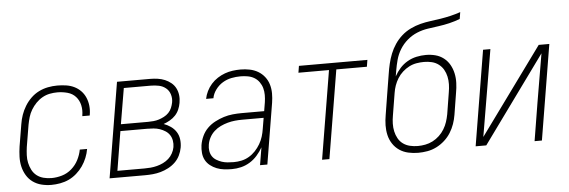

<svg xmlns="http://www.w3.org/2000/svg" viewBox="-48 -886 3097 1045"><g transform="rotate(-5 1500.0 -363.5)"><path d="M195 8Q167 8 141 1.5Q115 -5 94 -20Q73 -35 59.5 -57.5Q46 -80 40 -106Q34 -132 35 -160Q36 -188 40 -215L60 -335Q64 -361 72.5 -385.5Q81 -410 95 -433Q109 -456 128.5 -475Q148 -494 172 -506Q196 -518 222 -523Q248 -528 273 -528Q297 -528 321 -524.5Q345 -521 365.5 -511Q386 -501 401.5 -485Q417 -469 426 -448Q435 -427 437.5 -403.5Q440 -380 436 -356L435 -350H395V-354Q400 -383 394 -410Q388 -437 370.5 -456.5Q353 -476 326 -483.5Q299 -491 270 -491Q250 -491 229 -487Q208 -483 188.5 -472Q169 -461 153.5 -445Q138 -429 126.5 -410Q115 -391 109 -370.5Q103 -350 99 -329L79 -209Q76 -187 75 -165Q74 -143 78.5 -122.5Q83 -102 92.5 -83.5Q102 -65 118 -52.5Q134 -40 155 -34.5Q176 -29 199 -29Q227 -29 256 -37.5Q285 -46 308.5 -66.5Q332 -87 346 -114.5Q360 -142 365 -170H405Q401 -146 391.5 -122.5Q382 -99 367.5 -78Q353 -57 333 -39.5Q313 -22 290.5 -11.5Q268 -1 243 3.5Q218 8 195 8Z M707 0H513L599 -520H780Q801 -520 821.5 -517Q842 -514 860 -506.5Q878 -499 893.5 -486.5Q909 -474 918 -456.5Q927 -439 929.5 -418.5Q932 -398 928 -376Q925 -358 917.5 -340.5Q910 -323 897 -309Q884 -295 866.5 -285Q849 -275 832 -269Q852 -262 870 -249.5Q888 -237 899.5 -219Q911 -201 914 -178.5Q917 -156 913 -133Q909 -111 899 -90.5Q889 -70 872.5 -54Q856 -38 835 -27Q814 -16 792.5 -10Q771 -4 749.5 -2Q728 0 707 0ZM600 -288H749Q763 -288 778.5 -289.5Q794 -291 808 -295.5Q822 -300 836.5 -307.5Q851 -315 862 -326.5Q873 -338 879 -352.5Q885 -367 888 -382Q892 -404 885.5 -425.5Q879 -447 862.5 -460.5Q846 -474 824.5 -478.5Q803 -483 780 -483H633ZM559 -37H707Q724 -37 741 -38.5Q758 -40 775.5 -44.5Q793 -49 809.5 -57Q826 -65 839.5 -77Q853 -89 862 -105.5Q871 -122 874 -139Q877 -157 874 -174.5Q871 -192 862 -205.5Q853 -219 839 -228Q825 -237 809 -242.5Q793 -248 775 -249.5Q757 -251 740 -251H594Z M1181 8Q1159 8 1138 5.5Q1117 3 1098 -4.5Q1079 -12 1063 -24.5Q1047 -37 1037.5 -54.5Q1028 -72 1026 -93.5Q1024 -115 1027 -136Q1031 -161 1042 -185Q1053 -209 1071.5 -227.5Q1090 -246 1114 -258.5Q1138 -271 1162 -278.5Q1186 -286 1211 -288.5Q1236 -291 1260 -291H1383L1391 -339Q1394 -359 1394 -378.5Q1394 -398 1389 -416Q1384 -434 1373 -449.5Q1362 -465 1346 -474.5Q1330 -484 1310.5 -487.5Q1291 -491 1271 -491Q1246 -491 1221 -486Q1196 -481 1173.5 -467.5Q1151 -454 1134.5 -431.5Q1118 -409 1114 -385H1074Q1078 -406 1088 -426.5Q1098 -447 1113.5 -464.5Q1129 -482 1148.5 -494.5Q1168 -507 1188.5 -514.5Q1209 -522 1231 -525Q1253 -528 1274 -528Q1300 -528 1324.5 -523Q1349 -518 1369.5 -506Q1390 -494 1405 -475Q1420 -456 1427 -432.5Q1434 -409 1434 -383.5Q1434 -358 1430 -333L1375 0H1335L1351 -96Q1338 -73 1320 -52.5Q1302 -32 1279 -18Q1256 -4 1231 2Q1206 8 1181 8ZM1194 -29Q1215 -29 1236.5 -33.5Q1258 -38 1277.5 -49.5Q1297 -61 1312.5 -77.5Q1328 -94 1339.5 -113.5Q1351 -133 1357.5 -154Q1364 -175 1367 -196L1377 -255H1260Q1240 -255 1220 -253Q1200 -251 1180 -245.5Q1160 -240 1141 -231Q1122 -222 1106 -207.5Q1090 -193 1080 -174Q1070 -155 1067 -135Q1064 -118 1066.5 -101.5Q1069 -85 1077.5 -72Q1086 -59 1100 -50.5Q1114 -42 1129 -37Q1144 -32 1161 -30.5Q1178 -29 1194 -29Z M1674 0 1754 -483H1587L1593 -520H1967L1961 -483H1794L1714 0Z M2199 8Q2171 8 2144.5 2Q2118 -4 2096.5 -18.5Q2075 -33 2060.5 -55Q2046 -77 2040 -103Q2034 -129 2034.5 -156.5Q2035 -184 2040 -212L2059 -330Q2064 -356 2067.5 -382Q2071 -408 2076 -434Q2080 -461 2086.5 -488.5Q2093 -516 2103.5 -542.5Q2114 -569 2130.5 -593.5Q2147 -618 2169 -637.5Q2191 -657 2218 -670Q2245 -683 2272.5 -690Q2300 -697 2328 -700.5Q2356 -704 2384 -708.5Q2412 -713 2439.5 -719.5Q2467 -726 2493 -735L2487 -698Q2458 -687 2428.5 -680Q2399 -673 2369.5 -669Q2340 -665 2309.5 -660.5Q2279 -656 2250 -644Q2221 -632 2196.5 -611Q2172 -590 2155.5 -563Q2139 -536 2131 -506.5Q2123 -477 2118 -447L2113 -417Q2126 -441 2144 -461Q2162 -481 2185.5 -494.5Q2209 -508 2235 -513.5Q2261 -519 2286 -519Q2313 -519 2338 -512.5Q2363 -506 2383 -490.5Q2403 -475 2415.5 -453Q2428 -431 2433.5 -405.5Q2439 -380 2438 -353Q2437 -326 2432 -299L2413 -181Q2409 -156 2400.5 -131.5Q2392 -107 2378 -84.5Q2364 -62 2343.5 -43.5Q2323 -25 2299 -13Q2275 -1 2249.5 3.5Q2224 8 2199 8ZM2200 -29Q2220 -29 2241 -33Q2262 -37 2281.5 -47Q2301 -57 2317.5 -72.5Q2334 -88 2345.5 -107Q2357 -126 2363.5 -146Q2370 -166 2374 -187L2393 -305Q2397 -327 2397.5 -349Q2398 -371 2393.5 -391.5Q2389 -412 2379 -429.5Q2369 -447 2352.5 -459.5Q2336 -472 2315.5 -477Q2295 -482 2273 -482Q2253 -482 2232 -478.5Q2211 -475 2191.5 -465Q2172 -455 2155.5 -440Q2139 -425 2127.5 -406.5Q2116 -388 2109 -368Q2102 -348 2099 -328L2079 -206Q2075 -184 2074.5 -162Q2074 -140 2078.5 -119.5Q2083 -99 2093 -81Q2103 -63 2119.5 -51Q2136 -39 2157 -34Q2178 -29 2200 -29Z M2513 0 2599 -520H2639L2604 -312Q2593 -246 2581.5 -179.5Q2570 -113 2559 -47L2903 -520H2961L2875 0H2835L2869 -208Q2880 -274 2891.5 -340.5Q2903 -407 2914 -473L2571 0Z"/></g></svg>

Font: Iosevka Extralight Oblique
Style: Regular
Weight: 200
Italic angle: -9°
Monospace: yes
Designer: Belleve Invis
Foundry: Belleve Invis
Version: Version 32.5.0; ttfautohint (v1.8.4)